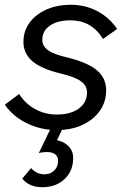

<svg xmlns="http://www.w3.org/2000/svg" viewBox="-28 -528 525 803"><path d="M-8 -90 52 -135Q77 -95 118.5 -72Q160 -49 210 -49Q249 -49 277 -60.5Q305 -72 320.5 -92.5Q336 -113 336 -141Q336 -170 310 -188.5Q284 -207 224 -221Q145 -240 107.5 -272Q70 -304 70 -353Q70 -398 95.5 -433Q121 -468 166 -488Q211 -508 268 -508Q328 -508 378 -482Q428 -456 462 -407L403 -365Q377 -406 343.5 -424.5Q310 -443 266 -443Q213 -443 181 -421Q149 -399 149 -361Q149 -336 171.5 -319Q194 -302 244 -290Q334 -269 375 -236Q416 -203 416 -150Q416 -102 389.5 -64.5Q363 -27 316.5 -5.5Q270 16 209 16Q164 16 123 3Q82 -10 48.5 -33.5Q15 -57 -8 -90ZM65 219 102 175Q125 201 158 201Q183 201 199 185Q215 169 215 144Q215 127 203 117.5Q191 108 170 108Q145 108 134 113L193 -10H243L203 74L183 56Q225 56 251.5 77Q278 98 278 133Q278 187 242 221Q206 255 149 255Q94 255 65 219Z"/></svg>

Font: Wix Madefor Text
Style: Italic
Weight: 400
Italic angle: -12°
Designer: Dalton Maag Ltd
Foundry: Dalton Maag Ltd
Version: Version 3.100